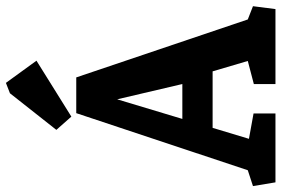

<svg xmlns="http://www.w3.org/2000/svg" viewBox="-180 -800 975 666"><g transform="rotate(-90 308.0 -467.5)"><path d="M8 0 -5 -78 50 -96 248 -691H372L573 -96L619 -78L609 0H349V-75L429 -96L393 -218H197L159 -92L247 -76V0ZM228 -323H349L296 -549ZM236 -708 190 -760 317 -921 353 -935 430 -829Z"/></g></svg>

Font: Kreon
Style: Bold
Weight: 700
Designer: Julia Petretta
Foundry: Julia Petretta and Eli Heuer
Version: Version 2.002